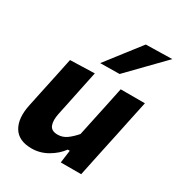

<svg xmlns="http://www.w3.org/2000/svg" viewBox="-186 -896 949 1027"><g transform="rotate(30 288.5 -382.0)"><path d="M163 13.5Q82.5 13.5 51 -39Q19.5 -91.5 38 -179.5Q46 -218.5 57.5 -272Q72.5 -342 83.5 -393.8Q94.5 -445.5 105.5 -499L256 -503.5Q245 -450.5 234 -398.5Q223 -346.5 211.5 -290.5L196.5 -219.5Q187 -174 197.5 -147Q208 -120 247 -120Q277.5 -120 302.8 -138.2Q328 -156.5 352 -184.5L374.5 -290.5Q386.5 -346.5 397 -396Q407.5 -445.5 418.5 -499H568Q556.5 -445.5 545.5 -393.5Q534.5 -341.5 520 -271.5L508 -216Q495 -154 484.2 -103.8Q473.5 -53.5 462.5 0H336.5L347 -78H334.5Q306.5 -39.5 260.8 -13Q215 13.5 163 13.5ZM253.5 -565.5Q294.5 -618.5 334.5 -670Q374.5 -721.5 415 -773.5L577 -777Q524.5 -723 473.2 -670.5Q422 -618 372.5 -567Z"/></g></svg>

Font: Commissioner
Style: Bold Italic
Weight: 700
Italic angle: -12°
Designer: Kostas Bartsokas
Foundry: Kostas Bartsokas
Version: Version 1.000; ttfautohint (v1.8.3)